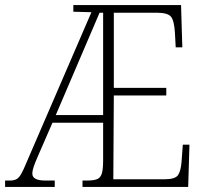

<svg xmlns="http://www.w3.org/2000/svg" viewBox="-22 -734 805 754"><path d="M-2 0V-25H17Q32 -25 42 -30Q52 -35 61 -50.5Q70 -66 83 -98L337 -686L266 -688V-714H689L694 -548H668L665 -605Q662 -654 649 -669Q636 -684 594 -684H425V-389H631V-359H425L423 -30H624Q665 -30 676.5 -45.5Q688 -61 691 -99L696 -166H722L717 0H302V-25H320Q346 -25 359.5 -30.5Q373 -36 378 -53Q383 -70 383 -105V-252H184L127 -121Q116 -96 110.5 -80Q105 -64 105 -52Q105 -25 156 -25H193V0ZM197 -282H383V-684H369Z"/></svg>

Font: Noto Serif Bengali Condensed ExtraLight
Style: Regular
Weight: 200
Width: 3
Designer: Juan Bruce, Universal Thirst, Indian Type Foundry and the Monotype Design Team.
Foundry: Monotype Imaging Inc.
Version: Version 2.003; ttfautohint (v1.8.4.7-5d5b)